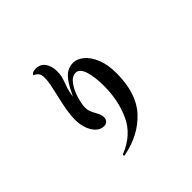

<svg xmlns="http://www.w3.org/2000/svg" viewBox="-204 -1087 1407 1407"><g transform="rotate(-45 500.0 -383.0)"><path d="M725 -397Q725 -186 621 -74.5Q517 37 352 70L341 72Q338 72 336 69Q334 66 334 64Q334 60 339 57Q481 1 537.5 -121Q594 -243 594 -393Q594 -488 574.5 -549Q555 -610 515 -610Q476 -610 446 -568Q416 -526 399.5 -470Q383 -414 383 -380Q383 -357 389.5 -339.5Q396 -322 409 -299Q420 -279 426 -264Q432 -249 432 -232Q432 -209 418.5 -197Q405 -185 386 -185Q351 -185 324 -211Q297 -237 282.5 -279Q268 -321 268 -366Q268 -415 277 -467Q286 -519 303 -590Q316 -645 322.5 -680Q329 -715 329 -743Q329 -761 326 -773.5Q323 -786 313 -796Q302 -807 293 -811Q284 -815 284 -817Q284 -823 295 -830.5Q306 -838 329 -838Q377 -838 402 -802.5Q427 -767 427 -717Q427 -685 422.5 -664.5Q418 -644 407 -614Q393 -580 384 -540L377 -500Q409 -568 435 -605Q461 -642 489 -658.5Q517 -675 555 -675Q593 -675 632.5 -643.5Q672 -612 698.5 -549Q725 -486 725 -397Z"/></g></svg>

Font: Shippori Mincho ExtraBold
Style: Regular
Weight: 800
Designer: FONTDASU
Foundry: FONTDASU / Google Inc. / but / Adobe
Version: Version 3.110; ttfautohint (v1.8.3)